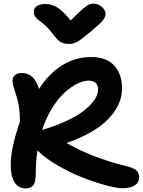

<svg xmlns="http://www.w3.org/2000/svg" viewBox="-20 -1024 786 1057"><path d="M495.1 -1003.9Q521 -1003.9 541 -985.8Q561 -967.8 561 -946.8Q561 -930.7 546.4 -912.1Q531.7 -893.6 476.1 -847.2Q469.2 -841.8 453.6 -829.1Q438 -816.4 433.8 -813.2Q429.7 -810.1 418.7 -802.2Q407.7 -794.4 403.1 -792.7Q398.4 -791 389.6 -787.4Q380.9 -783.7 373.3 -783Q365.7 -782.2 356 -782.2Q331.1 -782.2 312.7 -793.5Q294.4 -804.7 274.9 -832Q255.4 -859.4 233.2 -880.1Q210.9 -900.9 197.5 -909.7Q184.1 -918.5 175 -930.7Q166 -942.9 166 -959Q166 -979 183.1 -990.5Q200.2 -1002 230 -1002Q264.2 -1002 295.4 -982.9Q326.7 -963.9 369.1 -911.1Q410.6 -954.1 435.3 -974.6Q460 -995.1 470.5 -999.5Q481 -1003.9 495.1 -1003.9ZM121.1 13.2Q82 13.2 60.5 -19.8Q39.1 -52.7 39.1 -118.2Q39.1 -207.5 89.8 -355Q89.8 -406.2 82.8 -445.3Q75.7 -484.4 55.2 -543.9Q43 -578.1 54.4 -600.1Q65.9 -622.1 99.1 -622.1Q134.8 -622.1 158 -600.8Q181.2 -579.6 194.8 -534.2Q249.5 -620.1 323.2 -665Q397 -710 480 -710Q566.9 -710 609.4 -662.4Q651.9 -614.7 651.9 -537.1Q651.9 -447.8 576.2 -369.1Q500.5 -290.5 346.2 -236.8Q484.9 -156.7 669.9 -110.8Q712.4 -101.1 729.2 -87.2Q746.1 -73.2 746.1 -46.9Q746.1 -20.5 722.9 -4.2Q699.7 12.2 653.8 12.2Q623 12.2 563 -3.9Q502.9 -20 434.6 -46.6Q366.2 -73.2 296.9 -113.5Q227.5 -153.8 186 -195.8Q176.8 -132.3 176.8 -65.9Q176.8 -21.5 163.3 -4.2Q149.9 13.2 121.1 13.2ZM467.8 -580.1Q439.5 -580.1 405.3 -563.2Q371.1 -546.4 335.7 -514.4Q300.3 -482.4 267.1 -429Q233.9 -375.5 211.9 -309.1Q278.3 -328.1 332.3 -352.1Q386.2 -376 420.4 -399.2Q454.6 -422.4 477.8 -447Q501 -471.7 510.5 -492.2Q520 -512.7 520 -530.8Q520 -553.2 507.1 -566.7Q494.1 -580.1 467.8 -580.1Z"/></svg>

Font: Shantell Sans Irregular
Style: Regular
Weight: 600
Designer: Stephen Nixon, Anya Danilova, Shantell Martin
Foundry: Arrow Type
Version: Version 1.006;[9816181b4]